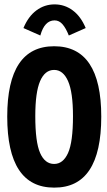

<svg xmlns="http://www.w3.org/2000/svg" viewBox="-20 -844 490 876"><path d="M227 12Q13 12 13 -312Q13 -633 227 -633Q442 -633 442 -312Q442 13 227 12ZM227 -96Q268 -96 290.5 -146Q313 -196 313 -314Q313 -423 290.5 -474Q268 -525 227 -525Q185 -525 163 -474Q141 -423 141 -314Q141 -196 163 -146Q185 -96 227 -96ZM164 -682 87 -716Q109 -769 146 -796.5Q183 -824 229 -824Q275 -824 312 -796.5Q349 -769 371 -716L294 -682Q281 -715 265.5 -733Q250 -751 229 -751Q183 -751 164 -682Z"/></svg>

Font: Inconsolata SemiCondensed Black
Style: Regular
Weight: 900
Width: 4
Monospace: yes
Designer: Raph Levien, Cyreal, Brenton Simpson
Foundry: Raph Levien, Cyreal, Google
Version: Version 3.001; ttfautohint (v1.8.2.53-6de2)